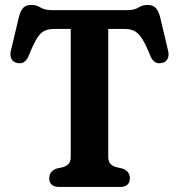

<svg xmlns="http://www.w3.org/2000/svg" viewBox="-20 -740 708 760"><path d="M185 -700H485Q511.5 -700 528 -710.2Q544.5 -720.5 563.5 -720.5Q585 -720.5 596.2 -708.8Q607.5 -697 614 -671.5L645.5 -539Q650 -519.5 643 -506.5Q636 -493.5 620 -490.5Q590 -484 575.5 -518Q557.5 -563 543 -586Q528.5 -609 512.2 -617.2Q496 -625.5 472 -625.5H408.5V-119.5Q408.5 -102 416 -93Q423.5 -84 437.5 -79L467.5 -72Q494 -60.5 494 -34.5Q494 0 454.5 0H214.5Q175 0 175 -34.5Q175 -60.5 201.5 -72L231.5 -79Q245.5 -84 252.8 -93Q260 -102 260 -119.5V-625.5H195Q171.5 -625.5 155.2 -617.5Q139 -609.5 125 -586.2Q111 -563 93 -518Q78.5 -484 48.5 -490.5Q32.5 -493.5 25.5 -506.5Q18.5 -519.5 23 -539L54.5 -671.5Q61 -697.5 72 -709Q83 -720.5 104.5 -720.5Q124 -720.5 140.5 -710.2Q157 -700 185 -700Z"/></svg>

Font: Fraunces 72pt S100 SemiBold
Style: Regular
Weight: 600
Version: Version 1.000; ttfautohint (v1.8.3)